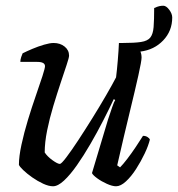

<svg xmlns="http://www.w3.org/2000/svg" viewBox="-20 -650 621 670"><path d="M165 0Q150 0 130.5 -9Q111 -18 92.5 -31Q74 -44 61 -56.5Q48 -69 46 -75Q46 -104 55 -145.5Q64 -187 77.5 -231.5Q91 -276 105 -316Q119 -356 128 -384Q137 -412 137 -419Q137 -434 110 -434H51Q51 -442 54 -451Q57 -460 59 -464Q73 -471 93 -479.5Q113 -488 133.5 -494Q154 -500 167 -500Q190 -500 205.5 -487.5Q221 -475 221 -456Q221 -449 212.5 -423.5Q204 -398 191.5 -360.5Q179 -323 166 -280Q153 -237 144.5 -195Q136 -153 136 -118Q145 -104 163 -91Q181 -78 189 -78Q194 -78 211.5 -101Q229 -124 253 -160.5Q277 -197 302.5 -238Q328 -279 350 -317Q372 -355 385 -380Q388 -403 391 -439Q394 -475 395 -500Q402 -500 408 -500Q449 -500 472 -503.5Q495 -507 504.5 -519Q514 -531 516 -555.5Q518 -580 518 -622Q529 -627 536 -628.5Q543 -630 550 -630Q560 -630 570.5 -616Q581 -602 581 -589Q581 -542 549.5 -509Q518 -476 470 -470Q474 -461 474 -449Q474 -437 463 -387.5Q452 -338 432.5 -258Q413 -178 389 -73L399 -66Q409 -76 424 -95.5Q439 -115 454 -137.5Q469 -160 479 -176Q488 -176 494.5 -172Q501 -168 503 -163Q498 -142 485 -114.5Q472 -87 455 -60.5Q438 -34 419.5 -17Q401 0 385 0Q372 0 353 -8.5Q334 -17 319 -28Q304 -39 301 -46L357 -233Q365 -257 371.5 -276Q378 -295 382 -301L377 -304Q361 -270 340 -229Q319 -188 295.5 -147.5Q272 -107 248.5 -73.5Q225 -40 203.5 -20Q182 0 165 0Z"/></svg>

Font: Texturina 72pt 72pt Medium
Style: Italic
Weight: 500
Italic angle: -11°
Designer: Guillermo Torres Carreño
Foundry: Omnibus-Type
Version: Version 1.002; ttfautohint (v1.8.3)